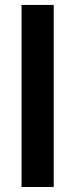

<svg xmlns="http://www.w3.org/2000/svg" viewBox="-20 -747 301 767"><path d="M194.6 -727.3V0H66.1V-727.3Z"/></svg>

Font: Inter P Semi Bold
Style: Regular
Weight: 600
Designer: Rasmus Andersson
Foundry: rsms
Version: Version 3.018;git-588b23468